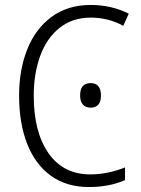

<svg xmlns="http://www.w3.org/2000/svg" viewBox="-20 -744 567 774"><path d="M116 -358Q116 -212 175.5 -126.5Q235 -41 344 -41Q413 -41 484 -69V-18Q421 10 338 10Q249 10 186 -35Q123 -80 90 -163Q57 -246 57 -359Q57 -463 90 -545.5Q123 -628 188 -676Q253 -724 346 -724Q429 -724 499 -689L477 -640Q416 -673 346 -673Q272 -673 220 -631.5Q168 -590 142 -518.5Q116 -447 116 -358ZM345 -409Q387 -409 387 -359Q387 -310 345 -310Q325 -310 314 -322.5Q303 -335 303 -359Q303 -409 345 -409Z"/></svg>

Font: Noto Sans UI NarrowLight
Style: Regular
Weight: 300
Width: 4
Designer: Monotype Design Team
Foundry: Monotype Imaging Inc.
Version: Version 1.001